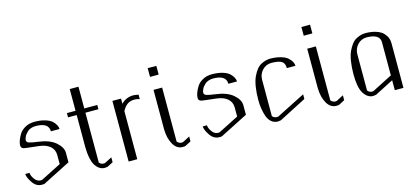

<svg xmlns="http://www.w3.org/2000/svg" viewBox="-63 -1288 3874 1784"><g transform="rotate(-15 1874.0 -396.0)"><path d="M250 -583Q308.6 -583 352.5 -569.3Q396.5 -555.7 417.5 -535.2Q438.5 -514.6 448.2 -495.1Q458 -475.6 458 -458H375Q375 -542 250 -542Q224.6 -542 203.6 -534.2Q182.6 -526.4 170.9 -515.1Q159.2 -503.9 149.4 -491.7Q139.6 -479.5 136.7 -469.7Q133.8 -460 130.9 -455.1Q127.9 -448.2 127.9 -436.5Q127.9 -418.9 149.9 -411.1Q171.9 -403.3 230.5 -395.5Q342.8 -381.8 400.4 -332Q458 -282.2 458 -229.5V-137.7Q453.1 -134.8 348.6 -82Q244.1 -29.3 191.4 -2Q187.5 0 167 0Q112.3 0 77.6 -51.8Q43 -103.5 42 -136.7H83Q83 -111.3 106.9 -76.7Q130.9 -42 167 -42Q175.8 -42 178.7 -43L375 -142.6V-229.5Q375 -282.2 337.4 -314.5Q299.8 -346.7 231.4 -354.5Q214.8 -356.4 187.5 -359.4Q106.4 -368.2 91.3 -371.6Q76.2 -375 69.3 -386.7Q67.4 -389.6 66.4 -391.6Q64.5 -395.5 64.5 -404.3Q64.5 -423.8 73.7 -451.2Q83 -478.5 102.5 -509.8Q122.1 -541 160.6 -562Q199.2 -583 250 -583Z M645.5 -792H729.5V-583H854.5V-542H729.5V-62.5Q746.1 -42 771.5 -42Q780.3 -42 784.2 -43L854.5 -79.1V-32.2L799.8 -3.9L796.9 -2.9H794.9Q781.2 0 771.5 0Q715.8 0 678.7 -61.5Q647.5 -116.2 645.5 -230.5V-542H562.5V-583H645.5Z M1000 -583H1083V-533.2Q1130.9 -583 1201.2 -583Q1211.9 -583 1250 -576.2V-533.2Q1224.6 -542 1201.2 -542Q1160.2 -542 1133.3 -523.4Q1106.4 -504.9 1083 -462.9V0H1000Z M1395.5 -792H1478.5V-708H1395.5ZM1395.5 -583H1478.5V-63.5Q1498 -42 1520.5 -42Q1530.3 -42 1534.2 -43L1603.5 -79.1V-32.2L1549.8 -3.9Q1542 0 1520.5 0Q1464.8 0 1431.2 -57.6Q1397.5 -115.2 1395.5 -203.1Z M1957 -583Q2015.6 -583 2059.6 -569.3Q2103.5 -555.7 2124.5 -535.2Q2145.5 -514.6 2155.3 -495.1Q2165 -475.6 2165 -458H2082Q2082 -542 1957 -542Q1931.6 -542 1910.6 -534.2Q1889.6 -526.4 1877.9 -515.1Q1866.2 -503.9 1856.4 -491.7Q1846.7 -479.5 1843.8 -469.7Q1840.8 -460 1837.9 -455.1Q1835 -448.2 1835 -436.5Q1835 -418.9 1856.9 -411.1Q1878.9 -403.3 1937.5 -395.5Q2049.8 -381.8 2107.4 -332Q2165 -282.2 2165 -229.5V-137.7Q2160.2 -134.8 2055.7 -82Q1951.2 -29.3 1898.4 -2Q1894.5 0 1874 0Q1819.3 0 1784.7 -51.8Q1750 -103.5 1749 -136.7H1790Q1790 -111.3 1814 -76.7Q1837.9 -42 1874 -42Q1882.8 -42 1885.7 -43L2082 -142.6V-229.5Q2082 -282.2 2044.4 -314.5Q2006.8 -346.7 1938.5 -354.5Q1921.9 -356.4 1894.5 -359.4Q1813.5 -368.2 1798.3 -371.6Q1783.2 -375 1776.4 -386.7Q1774.4 -389.6 1773.4 -391.6Q1771.5 -395.5 1771.5 -404.3Q1771.5 -423.8 1780.8 -451.2Q1790 -478.5 1809.6 -509.8Q1829.1 -541 1867.7 -562Q1906.2 -583 1957 -583Z M2519.5 -583Q2578.1 -582 2621.1 -568.8Q2664.1 -555.7 2686 -535.2Q2708 -514.6 2717.8 -495.1Q2727.5 -475.6 2727.5 -458H2644.5Q2644.5 -504.9 2616.7 -522.9Q2588.9 -541 2519.5 -542Q2464.8 -542 2429.7 -503.4Q2394.5 -464.8 2394.5 -415V-62.5Q2413.1 -42 2439.5 -42Q2446.3 -42 2450.2 -43L2727.5 -183.6V-138.7L2465.8 -3.9Q2446.3 0 2437.5 0Q2400.4 0 2374 -22.9Q2347.7 -45.9 2335 -84.5Q2322.3 -123 2316.9 -161.1Q2311.5 -199.2 2311.5 -240.2Q2311.5 -310.5 2320.8 -367.2Q2330.1 -423.8 2347.2 -460Q2364.3 -496.1 2384.3 -521.5Q2404.3 -546.9 2429.2 -559.6Q2454.1 -572.3 2475.1 -577.6Q2496.1 -583 2519.5 -583Z M2874 -792H2957V-708H2874ZM2874 -583H2957V-63.5Q2976.6 -42 2999 -42Q3008.8 -42 3012.7 -43L3082 -79.1V-32.2L3028.3 -3.9Q3020.5 0 2999 0Q2943.4 0 2909.7 -57.6Q2876 -115.2 2874 -203.1Z M3435.5 -583Q3494.1 -582 3537.1 -567.4Q3580.1 -552.7 3602.1 -529.8Q3624 -506.8 3633.8 -482.9Q3643.6 -459 3643.6 -433.6V0H3560.5V-95.7L3381.8 -3.9Q3362.3 0 3352.5 0Q3297.9 0 3260.7 -61.5Q3227.5 -118.2 3227.5 -240.2Q3227.5 -310.5 3236.8 -367.2Q3246.1 -423.8 3263.2 -460Q3280.3 -496.1 3300.3 -521.5Q3320.3 -546.9 3345.2 -559.6Q3370.1 -572.3 3391.1 -577.6Q3412.1 -583 3435.5 -583ZM3435.5 -542Q3380.9 -542 3345.7 -503.4Q3310.5 -464.8 3310.5 -410.2V-63.5Q3329.1 -42 3352.5 -42Q3362.3 -42 3366.2 -43L3560.5 -142.6V-461.9Q3560.5 -540 3435.5 -542Z"/></g></svg>

Font: wanta
Style: Medium
Weight: 500
Version: Version 0.91